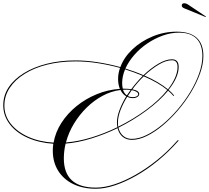

<svg xmlns="http://www.w3.org/2000/svg" viewBox="-180 -994 1288 1182"><path d="M410 161Q464 161 527 140Q590 119 656.5 81Q723 43 787 -8.5Q851 -60 905 -121L913 -130H921L913 -121Q857 -58 792.5 -5Q728 48 660.5 86.5Q593 125 529 146.5Q465 168 410 168Q330 168 270.5 139Q211 110 178 57Q145 4 145 -66Q145 -87 148 -109Q59 -115 -11 -146.5Q-81 -178 -120.5 -230Q-160 -282 -160 -346Q-160 -406 -127 -456Q-94 -506 -33.5 -543.5Q27 -581 108 -601.5Q189 -622 285 -622Q350 -622 421 -611Q492 -600 561 -581Q583 -641 635.5 -690.5Q688 -740 759 -769.5Q830 -799 907 -799Q1072 -799 1072 -649Q1072 -599 1051.5 -541.5Q1031 -484 996 -426Q961 -368 916 -315.5Q871 -263 822 -222Q773 -181 724 -157Q675 -133 632 -133Q598 -133 575 -152Q552 -171 544 -205Q465 -167 382.5 -141.5Q300 -116 224 -110Q213 -64 213 -19Q213 161 410 161ZM888 -403Q875 -419 855 -436Q804 -374 723.5 -314.5Q643 -255 549 -208Q557 -176 578.5 -157.5Q600 -139 631 -139Q674 -139 722 -162.5Q770 -186 819 -226.5Q868 -267 912.5 -319Q957 -371 991.5 -428Q1026 -485 1046 -542Q1066 -599 1066 -649Q1066 -720 1029.5 -756.5Q993 -793 922 -793Q872 -793 822 -775Q772 -757 727 -726.5Q682 -696 647 -656Q612 -616 592 -572Q651 -554 703 -531Q748 -574 794.5 -601.5Q841 -629 879 -629Q920 -629 920 -582Q920 -549 903.5 -513Q887 -477 858 -441Q879 -423 892 -406ZM879 -623Q842 -623 797.5 -596.5Q753 -570 709 -529Q753 -510 789.5 -488.5Q826 -467 854 -444Q882 -480 897.5 -515Q913 -550 913 -582Q913 -623 879 -623ZM-153 -344Q-153 -282 -114 -232.5Q-75 -183 -6.5 -152Q62 -121 150 -116Q161 -180 198 -237.5Q235 -295 291 -340.5Q347 -386 415.5 -414Q484 -442 558 -447Q547 -474 547 -508Q547 -542 559 -576Q493 -594 423.5 -605Q354 -616 286 -616Q190 -616 110 -596Q30 -576 -29 -539Q-88 -502 -120.5 -452.5Q-153 -403 -153 -344ZM585 -448Q609 -448 628 -445Q661 -489 699 -527Q647 -549 590 -567Q572 -524 572 -483Q572 -463 576 -448Q580 -448 585 -448ZM546 -239Q546 -226 548 -214Q641 -260 721 -319Q801 -378 850 -440Q796 -485 705 -524Q667 -488 635 -444Q677 -436 677 -415Q677 -405 666 -397.5Q655 -390 638 -390Q619 -390 603 -398Q577 -356 561.5 -315Q546 -274 546 -239ZM595 -442Q586 -442 577 -441Q585 -418 601 -407Q612 -423 624 -440Q610 -442 595 -442ZM540 -240Q540 -275 555.5 -316.5Q571 -358 597 -401Q575 -413 562 -440Q505 -433 452 -404.5Q399 -376 354 -332Q309 -288 275.5 -233Q242 -178 226 -117Q302 -123 383.5 -148Q465 -173 543 -211Q540 -225 540 -240ZM671 -414Q671 -422 660 -429Q649 -436 631 -439Q618 -421 607 -403Q620 -396 639 -396Q653 -396 662 -401.5Q671 -407 671 -414ZM1086 -889 954 -943Q939 -949 939 -960Q939 -974 955 -974Q965 -974 976 -967L1088 -892Z"/></svg>

Font: Ballet 72pt
Style: Regular
Weight: 400
Designer: Maximiliano R. Sproviero
Foundry: Omnibus-Type
Version: Version 1.100; ttfautohint (v1.8.3)